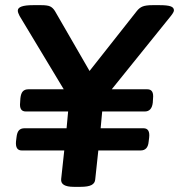

<svg xmlns="http://www.w3.org/2000/svg" viewBox="-20 -722 694 744"><path d="M64 -139Q39 -139 42 -174L44 -190Q46 -209 53.5 -217Q61 -225 75 -225H238L244 -290H80Q54 -290 58 -325L59 -341Q61 -360 68.5 -368Q76 -376 90 -376H227L56 -660Q49 -673 49 -681Q49 -702 108 -702H140Q164 -702 174.5 -697Q185 -692 193 -679L327 -447L510 -679Q520 -692 533 -697Q546 -702 571 -702H599Q628 -702 641 -697.5Q654 -693 654 -682Q654 -675 642 -660L413 -376H551Q577 -376 573 -340L572 -324Q568 -290 541 -290H376L370 -225H536Q562 -225 558 -189L556 -173Q553 -139 525 -139H361L349 -27Q348 -12 334.5 -5Q321 2 292 2H266Q214 2 217 -28L229 -139Z"/></svg>

Font: Asap Semi Expanded Semi Expanded SemiBold
Style: Italic
Weight: 600
Width: 6
Italic angle: -6°
Designer: Pablo Cosgaya
Foundry: Omnibus-Type
Version: Version 3.001; ttfautohint (v1.8.4.7-5d5b)